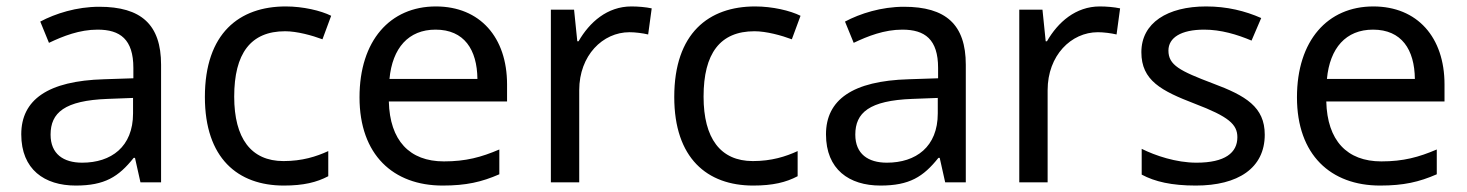

<svg xmlns="http://www.w3.org/2000/svg" viewBox="-20 -566 4555 596"><path d="M288 -545C218 -545 152 -524 105 -499L132 -433C176 -454 227 -474 283 -474C353 -474 394 -444 394 -355V-323L303 -320C128 -315 46 -256 46 -149C46 -40 118 10 215 10C305 10 348 -17 395 -76H399L416 0H480V-365C480 -490 418 -545 288 -545ZM314 -259 393 -262V-214C393 -110 325 -61 235 -61C177 -61 137 -88 137 -148C137 -216 180 -254 314 -259Z M861 10C922 10 963 0 999 -19V-97C962 -80 918 -66 860 -66C759 -66 707 -137 707 -266C707 -400 758 -469 865 -469C902 -469 949 -456 981 -444L1008 -517C976 -533 921 -546 867 -546C723 -546 616 -463 616 -265C616 -75 718 10 861 10Z M1333 -546C1191 -546 1096 -440 1096 -264C1096 -85 1201 10 1354 10C1427 10 1475 -1 1530 -25V-102C1474 -78 1426 -65 1358 -65C1251 -65 1190 -130 1187 -251H1554V-304C1554 -450 1470 -546 1333 -546ZM1332 -474C1421 -474 1461 -412 1462 -321H1189C1198 -417 1248 -474 1332 -474Z M1940 -546C1865 -546 1810 -497 1776 -438H1772L1762 -536H1690V0H1778V-286C1778 -394 1851 -466 1934 -466C1952 -466 1975 -463 1992 -459L2003 -540C1985 -544 1960 -546 1940 -546Z M2318 10C2379 10 2420 0 2456 -19V-97C2419 -80 2375 -66 2317 -66C2216 -66 2164 -137 2164 -266C2164 -400 2215 -469 2322 -469C2359 -469 2406 -456 2438 -444L2465 -517C2433 -533 2378 -546 2324 -546C2180 -546 2073 -463 2073 -265C2073 -75 2175 10 2318 10Z M2786 -545C2716 -545 2650 -524 2603 -499L2630 -433C2674 -454 2725 -474 2781 -474C2851 -474 2892 -444 2892 -355V-323L2801 -320C2626 -315 2544 -256 2544 -149C2544 -40 2616 10 2713 10C2803 10 2846 -17 2893 -76H2897L2914 0H2978V-365C2978 -490 2916 -545 2786 -545ZM2812 -259 2891 -262V-214C2891 -110 2823 -61 2733 -61C2675 -61 2635 -88 2635 -148C2635 -216 2678 -254 2812 -259Z M3394 -546C3319 -546 3264 -497 3230 -438H3226L3216 -536H3144V0H3232V-286C3232 -394 3305 -466 3388 -466C3406 -466 3429 -463 3446 -459L3457 -540C3439 -544 3414 -546 3394 -546Z M3906 -148C3906 -234 3847 -269 3745 -307C3642 -346 3607 -364 3607 -409C3607 -449 3646 -474 3718 -474C3770 -474 3820 -459 3865 -440L3895 -510C3845 -532 3789 -546 3724 -546C3604 -546 3523 -495 3523 -404C3523 -316 3585 -284 3689 -244C3794 -204 3821 -180 3821 -140C3821 -92 3783 -61 3694 -61C3631 -61 3566 -83 3524 -104V-24C3565 -2 3617 10 3692 10C3823 10 3906 -44 3906 -148Z M4243 -546C4101 -546 4006 -440 4006 -264C4006 -85 4111 10 4264 10C4337 10 4385 -1 4440 -25V-102C4384 -78 4336 -65 4268 -65C4161 -65 4100 -130 4097 -251H4464V-304C4464 -450 4380 -546 4243 -546ZM4242 -474C4331 -474 4371 -412 4372 -321H4099C4108 -417 4158 -474 4242 -474Z"/></svg>

Font: Noto Sans Inscriptional Parthian
Style: Regular
Weight: 400
Designer: Monotype Design Team
Foundry: Monotype Imaging Inc.
Version: Version 2.003